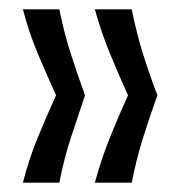

<svg xmlns="http://www.w3.org/2000/svg" viewBox="-20 -470 388 411"><path d="M262 -79H183Q197 -130 215.5 -176Q234 -222 254 -266Q234 -310 215.5 -355Q197 -400 183 -450H262Q272 -400 286 -355Q300 -310 317 -266Q301 -222 286.5 -176Q272 -130 262 -79ZM107 -79H29Q42 -130 61 -176Q80 -222 100 -266Q80 -310 61 -355Q42 -400 29 -450H107Q117 -400 131.5 -355Q146 -310 162 -266Q147 -222 132 -176Q117 -130 107 -79Z"/></svg>

Font: Bricolage Grotesque 96pt Light
Style: Regular
Weight: 300
Designer: Mathieu Triay
Foundry: Atelier Triay
Version: Version 1.001; ttfautohint (v1.8.4.7-5d5b);gftools[0.9.33.de